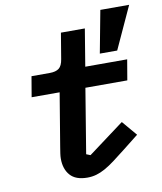

<svg xmlns="http://www.w3.org/2000/svg" viewBox="-87 -843 781 925"><g transform="rotate(-10 304.0 -380.5)"><path d="M513 -566H428L467 -773H608ZM266 12Q209 12 182 -18.5Q155 -49 155 -100Q155 -111 157 -125Q159 -139 162 -157L205 -416H68L85 -516H174Q204 -516 219.5 -528Q235 -540 240 -572L261 -698H378L348 -516H553L536 -416H331L279 -100L299 -92L475 -223L537 -150L461 -90Q428 -64 402 -44.5Q376 -25 353.5 -12.5Q331 0 310 6Q289 12 266 12Z"/></g></svg>

Font: IBM Plex Mono SemiBold
Style: Italic
Weight: 600
Italic angle: -9°
Monospace: yes
Designer: Mike Abbink, Paul van der Laan, Pieter van Rosmalen
Foundry: Bold Monday
Version: Version 2.3